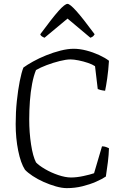

<svg xmlns="http://www.w3.org/2000/svg" viewBox="-20 -972 639 992"><path d="M325 0Q300 0 268.5 -9Q237 -18 205.5 -32Q174 -46 148.5 -63Q123 -80 109 -95Q87 -129 74 -193.5Q61 -258 61 -331Q61 -393 67 -450Q73 -507 82 -552.5Q91 -598 101 -623Q120 -637 150.5 -654Q181 -671 218 -686Q255 -701 292.5 -710.5Q330 -720 361 -720Q392 -720 426.5 -711Q461 -702 492.5 -687.5Q524 -673 543 -658Q540 -609 534 -567.5Q528 -526 523 -503Q507 -505 498 -507.5Q489 -510 485 -512L471 -630Q458 -639 434.5 -647Q411 -655 386 -660Q361 -665 344 -665Q322 -665 288 -656.5Q254 -648 221 -635.5Q188 -623 166 -610Q154 -581 146 -539.5Q138 -498 134.5 -450Q131 -402 131 -355Q131 -287 140.5 -225.5Q150 -164 166 -133Q181 -117 212.5 -98.5Q244 -80 281 -67.5Q318 -55 347 -55Q376 -55 411 -62.5Q446 -70 466 -77L507 -216Q518 -216 528 -212.5Q538 -209 543 -206Q542 -172 537.5 -135.5Q533 -99 527 -60Q508 -47 476 -33Q444 -19 405.5 -9.5Q367 0 325 0ZM210 -777Q190 -785 188 -795Q250 -879 282.5 -915.5Q315 -952 329 -952Q341 -952 374 -915.5Q407 -879 469 -795Q467 -791 462.5 -786Q458 -781 447 -777L329 -876Z"/></svg>

Font: Texturina Thin
Style: Regular
Weight: 100
Designer: Guillermo Torres Carreño
Foundry: Omnibus-Type
Version: Version 1.002; ttfautohint (v1.8.3)